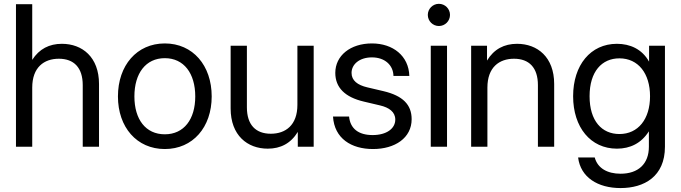

<svg xmlns="http://www.w3.org/2000/svg" viewBox="-20 -749 3476 980"><path d="M144.5 -301.8C144.5 -405.8 205.1 -449.2 280.3 -449.2C357.4 -449.2 402.3 -403.8 402.3 -314.5V0H485.4V-320.3C485.4 -457.5 399.9 -525.4 295.9 -525.4C231.9 -525.4 180.2 -499.5 144.5 -443.4V-727.5H61.5V0H144.5Z M821.3 11.7C964.4 11.7 1060.5 -99.6 1060.5 -256.8C1060.5 -415 964.4 -527.3 821.3 -527.3C678.2 -527.3 582 -415 582 -256.8C582 -99.6 678.2 11.7 821.3 11.7ZM821.3 -63.5C723.6 -63.5 666 -139.6 666 -256.8C666 -375 724.1 -452.1 821.3 -452.1C918.5 -452.1 976.6 -374.5 976.6 -256.8C976.6 -140.1 918.9 -63.5 821.3 -63.5Z M1346.7 9.8C1412.1 9.8 1464.4 -17.1 1500 -75.7V0H1581.1V-515.6H1498V-213.9C1498 -109.9 1437.5 -66.4 1362.3 -66.4C1285.2 -66.4 1240.2 -111.8 1240.2 -201.2V-515.6H1157.2V-195.3C1157.2 -58.1 1242.7 9.8 1346.7 9.8Z M1883.8 11.7C1996.1 11.7 2081.1 -44.9 2081.1 -140.6C2081.1 -214.8 2036.1 -260.3 1937.5 -283.7L1854.5 -303.2C1804.7 -314.9 1774.4 -337.9 1774.4 -377C1774.4 -420.9 1814.9 -456.1 1878.4 -456.1C1944.8 -456.1 1987.3 -416 1988.3 -361.3H2069.3C2066.4 -463.9 1985.8 -527.3 1878.4 -527.3C1768.1 -527.3 1691.4 -464.8 1691.4 -377C1691.4 -301.8 1741.2 -252.9 1836.9 -230.5L1919.9 -210.9C1965.8 -200.2 1997.6 -177.7 1997.6 -138.7C1997.6 -92.8 1953.1 -59.6 1881.8 -59.6C1809.6 -59.6 1767.6 -92.8 1761.7 -154.3H1679.7C1686.5 -42 1773.4 11.7 1883.8 11.7Z M2178.7 0H2261.7V-515.6H2178.7ZM2220.2 -616.2C2251.5 -616.2 2276.9 -641.6 2276.9 -672.9C2276.9 -704.1 2251.5 -729.5 2220.2 -729.5C2189 -729.5 2163.6 -704.1 2163.6 -672.9C2163.6 -641.6 2189 -616.2 2220.2 -616.2Z M2467.8 -301.8C2467.8 -405.8 2528.3 -449.2 2603.5 -449.2C2680.7 -449.2 2725.6 -403.8 2725.6 -314.5V0H2808.6V-320.3C2808.6 -457.5 2723.1 -525.4 2619.1 -525.4C2553.7 -525.4 2501.5 -498.5 2465.8 -439.9V-515.6H2384.8V0H2467.8Z M3147.5 210.9C3267.6 210.9 3374 152.3 3374 0V-515.6H3293V-435.1H3292.5C3256.8 -498.5 3195.8 -525.4 3128.9 -525.4C2994.6 -525.4 2905.3 -417 2905.3 -257.8C2905.3 -99.1 2994.6 9.8 3128.9 9.8C3196.8 9.8 3253.4 -18.1 3291.5 -78.1H3292V0C3292 87.9 3237.3 137.7 3147.5 137.7C3081.1 137.7 3030.3 110.4 3015.6 54.7H2930.7C2943.4 156.2 3031.2 210.9 3147.5 210.9ZM3141.6 -64.9C3052.2 -64.9 2989.3 -131.3 2989.3 -257.8C2989.3 -384.3 3052.2 -451.2 3141.6 -451.2C3237.3 -451.2 3297.9 -374.5 3297.9 -257.8C3297.9 -141.1 3237.3 -64.9 3141.6 -64.9Z"/></svg>

Font: Raveo Display Display
Style: Regular
Weight: 400
Designer: Jakub Foglar, Rasmus Andersson (Inter)
Foundry: Jakubfoglar.com
Version: Version 1.100;Glyphs 3.2.3 (3260)